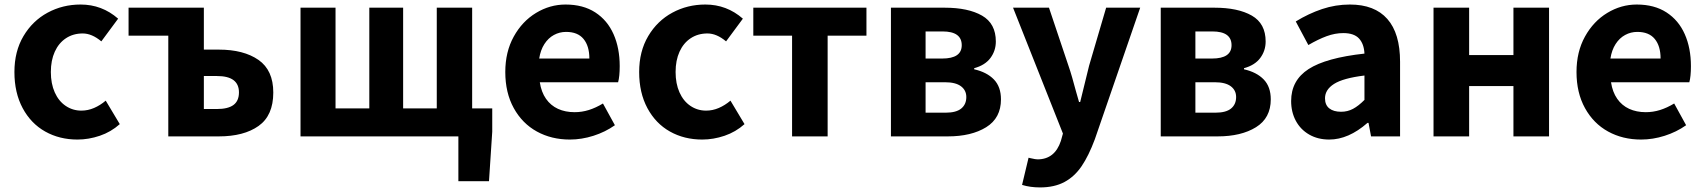

<svg xmlns="http://www.w3.org/2000/svg" viewBox="-20 -596 7451 839"><path d="M43 -281.4Q43 -371.6 82.6 -438.3Q122.2 -505 188 -540.6Q253.8 -576.2 332.2 -576.2Q425.6 -576.2 496.2 -514.4L422.8 -415.2Q381.6 -449.8 341.4 -449.8Q299.8 -449.8 268.2 -428.9Q236.6 -408 219.4 -370.1Q202.2 -332.2 202.2 -281.4Q202.2 -230.6 219.2 -192.4Q236.2 -154.2 266.9 -133.4Q297.6 -112.6 335.6 -112.6Q364 -112.6 391 -124.2Q418 -135.8 442 -156.2L503.4 -53.6Q464.8 -19.2 416.1 -2.7Q367.4 13.8 318.6 13.8Q239.8 13.8 177.4 -21.3Q115 -56.4 79 -123.5Q43 -190.6 43 -281.4Z M541.8 -440.2V-562.4H870.8V-379.2H935.8Q1044.8 -379.2 1109.5 -334.2Q1174.2 -289.2 1174.2 -191.6Q1174.2 -91.2 1109.9 -45.6Q1045.6 0 935.8 0H715.4V-440.2ZM1024.2 -192.4Q1024.2 -227.8 1000.4 -245.8Q976.6 -263.8 927.4 -263.8H870.8V-119.6H927.4Q976.6 -119.6 1000.4 -137.4Q1024.2 -155.2 1024.2 -192.4Z M1946 0V-122.2H2131V-20.6L2116.8 195.8H1983V0ZM1446.2 -562.4V-122.2H1593.8V-562.4H1741.6V-122.2H1888.6V-562.4H2043.2V0H1293.2V-562.4Z M2188 -281.4Q2188 -369.4 2225 -436.2Q2262 -503 2322.5 -539.6Q2383 -576.2 2451.2 -576.2Q2528.2 -576.2 2581.2 -541.8Q2634.2 -507.4 2661.1 -446.6Q2688 -385.8 2688 -307Q2688 -261.8 2681 -236.6H2338.8Q2345.4 -193.6 2365.9 -164.3Q2386.4 -135 2418.2 -120.4Q2450 -105.8 2490.8 -105.8Q2522.8 -105.8 2553.1 -115.3Q2583.4 -124.8 2614.8 -143.8L2667 -48.8Q2624.8 -19 2573.1 -2.6Q2521.4 13.8 2470.2 13.8Q2389.8 13.8 2326 -21.3Q2262.2 -56.4 2225.1 -123.5Q2188 -190.6 2188 -281.4ZM2453.8 -456.6Q2425.2 -456.6 2400.5 -443.2Q2375.8 -429.8 2358.9 -403.6Q2342 -377.4 2336.2 -340.2H2555.4Q2555.4 -394.8 2530 -425.7Q2504.6 -456.6 2453.8 -456.6Z M2773 -281.4Q2773 -371.6 2812.6 -438.3Q2852.2 -505 2918 -540.6Q2983.8 -576.2 3062.2 -576.2Q3155.6 -576.2 3226.2 -514.4L3152.8 -415.2Q3111.6 -449.8 3071.4 -449.8Q3029.8 -449.8 2998.2 -428.9Q2966.6 -408 2949.4 -370.1Q2932.2 -332.2 2932.2 -281.4Q2932.2 -230.6 2949.2 -192.4Q2966.2 -154.2 2996.9 -133.4Q3027.6 -112.6 3065.6 -112.6Q3094 -112.6 3121 -124.2Q3148 -135.8 3172 -156.2L3233.4 -53.6Q3194.8 -19.2 3146.1 -2.7Q3097.4 13.8 3048.6 13.8Q2969.8 13.8 2907.4 -21.3Q2845 -56.4 2809 -123.5Q2773 -190.6 2773 -281.4Z M3271.8 -440.2V-562.4H3766.2V-440.2H3596.6V0H3441.2V-440.2Z M4331.6 -414.6Q4331.6 -374.4 4308.1 -342.7Q4284.6 -311 4237 -298V-293.2Q4292.4 -280.6 4323.2 -248.7Q4354 -216.8 4354 -161.8Q4354 -80.2 4289.4 -40.1Q4224.8 0 4121.4 0H3873.2V-562.4H4107.8Q4210.8 -562.4 4271.2 -527.8Q4331.6 -493.2 4331.6 -414.6ZM4182.6 -398.4Q4182.6 -458.6 4098.8 -458.6H4024.6V-340.2H4097.2Q4182.6 -340.2 4182.6 -398.4ZM4202.6 -172Q4202.6 -201.6 4179.2 -219.1Q4155.8 -236.6 4109.8 -236.6H4024.6V-103.6H4112.2Q4158.4 -103.6 4180.5 -121.8Q4202.6 -140 4202.6 -172Z M4446.2 212 4474.6 93.2 4483.8 95.4Q4505.6 100.4 4513.6 100.4Q4589.2 100.4 4615.8 19.8L4624.8 -12.4L4406.8 -562.4H4563.8L4648.8 -309.2Q4657 -285.8 4665.4 -256.4Q4673.8 -227 4681.4 -198.4L4695.2 -150.2H4700.2Q4712.8 -202.8 4739.2 -309.2L4813.6 -562.4H4962.4L4764.2 12.6Q4737.4 84.6 4706.4 130.2Q4675.4 175.8 4631.3 199.4Q4587.2 223 4525 223Q4481.6 223 4446.2 212Z M5510.6 -414.6Q5510.6 -374.4 5487.1 -342.7Q5463.6 -311 5416 -298V-293.2Q5471.4 -280.6 5502.2 -248.7Q5533 -216.8 5533 -161.8Q5533 -80.2 5468.4 -40.1Q5403.8 0 5300.4 0H5052.2V-562.4H5286.8Q5389.8 -562.4 5450.2 -527.8Q5510.6 -493.2 5510.6 -414.6ZM5361.6 -398.4Q5361.6 -458.6 5277.8 -458.6H5203.6V-340.2H5276.2Q5361.6 -340.2 5361.6 -398.4ZM5381.6 -172Q5381.6 -201.6 5358.2 -219.1Q5334.8 -236.6 5288.8 -236.6H5203.6V-103.6H5291.2Q5337.4 -103.6 5359.5 -121.8Q5381.6 -140 5381.6 -172Z M5622 -154.4Q5622 -244.8 5698.1 -294.1Q5774.2 -343.4 5942.4 -361.8Q5940.4 -404.2 5918.6 -427.8Q5896.8 -451.4 5849.8 -451.4Q5814 -451.4 5777.2 -437.9Q5740.4 -424.4 5697.2 -399.2L5642.2 -502.2Q5698.2 -536.6 5757.1 -556.4Q5816 -576.2 5878.8 -576.2Q5986.6 -576.2 6042.3 -513.2Q6098 -450.2 6098 -325.8V0H5971.2L5960.2 -59H5955.6Q5872.6 13.8 5788.4 13.8Q5738.8 13.8 5700.9 -8Q5663 -29.8 5642.5 -68.1Q5622 -106.4 5622 -154.4ZM5942.4 -159.4V-266Q5849.4 -254.6 5809.7 -229.4Q5770 -204.2 5770 -166.4Q5770 -137.2 5788.7 -122.4Q5807.4 -107.6 5840.2 -107.6Q5868.4 -107.6 5892.3 -120.3Q5916.2 -133 5942.4 -159.4Z M6399.8 -562.4V-355.4H6593.4V-562.4H6749V0H6593.4V-219.8H6399.8V0H6244.2V-562.4Z M6869 -281.4Q6869 -369.4 6906 -436.2Q6943 -503 7003.5 -539.6Q7064 -576.2 7132.2 -576.2Q7209.2 -576.2 7262.2 -541.8Q7315.2 -507.4 7342.1 -446.6Q7369 -385.8 7369 -307Q7369 -261.8 7362 -236.6H7019.8Q7026.4 -193.6 7046.9 -164.3Q7067.4 -135 7099.2 -120.4Q7131 -105.8 7171.8 -105.8Q7203.8 -105.8 7234.1 -115.3Q7264.4 -124.8 7295.8 -143.8L7348 -48.8Q7305.8 -19 7254.1 -2.6Q7202.4 13.8 7151.2 13.8Q7070.8 13.8 7007 -21.3Q6943.2 -56.4 6906.1 -123.5Q6869 -190.6 6869 -281.4ZM7134.8 -456.6Q7106.2 -456.6 7081.5 -443.2Q7056.8 -429.8 7039.9 -403.6Q7023 -377.4 7017.2 -340.2H7236.4Q7236.4 -394.8 7211 -425.7Q7185.6 -456.6 7134.8 -456.6Z"/></svg>

Font: 寒蝉端黑体 Light
Style: Regular
Weight: 300
Designer: ChillDuanSans {Warren2060}; 
Source Han Sans {Ryoko NISHIZUKA 西塚涼子 (kana, bopomofo & ideographs); Paul D. Hunt (Latin, G
Foundry: ChillType&Adobe
Version: Version 1.300;Glyphs 3.3 (3306)